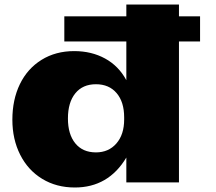

<svg xmlns="http://www.w3.org/2000/svg" viewBox="-20 -814 964 857"><path d="M267.1 -741.2H543.9V-793.9H778.8V-741.2H873V-628.9H778.8V0H543.9V-110.8Q463.9 22.9 314 22.9Q231.9 22.9 168.5 -15.6Q105 -54.2 70.1 -123.3Q35.2 -192.4 35.2 -279.8Q35.2 -369.1 68.8 -438.5Q102.5 -507.8 165.5 -546.9Q228.5 -585.9 311 -585.9Q388.7 -585.9 449.2 -552.7Q509.8 -519.5 543.9 -456.1V-628.9H267.1ZM408.2 -438Q349.1 -438 316.2 -397.5Q283.2 -356.9 283.2 -285.2Q283.2 -214.4 316.2 -174.1Q349.1 -133.8 408.2 -133.8Q464.8 -133.8 499.5 -173.6Q534.2 -213.4 534.2 -280.8V-290Q534.2 -358.9 500.5 -398.4Q466.8 -438 408.2 -438Z"/></svg>

Font: Mattone
Style: Bold
Weight: 700
Width: 6
Designer: Nunzio Mazzaferro
Foundry: Collletttivo
Version: Version 2.000;Glyphs 3.2 (3217)